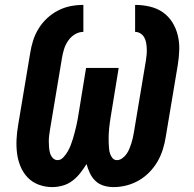

<svg xmlns="http://www.w3.org/2000/svg" viewBox="-20 -755 790 783"><path d="M443 8Q422 8 402.5 2Q383 -4 369 -17.5Q355 -31 346.5 -49Q338 -67 333 -86Q321 -67 307 -49Q293 -31 275 -17.5Q257 -4 235.5 2Q214 8 193 8Q164 8 137.5 -2Q111 -12 92.5 -31.5Q74 -51 63.5 -76.5Q53 -102 49.5 -130Q46 -158 47.5 -187Q49 -216 54 -245L103 -538Q107 -564 115 -589.5Q123 -615 137.5 -638.5Q152 -662 172.5 -681Q193 -700 217.5 -712.5Q242 -725 268 -730Q294 -735 320 -735V-625Q302 -625 285.5 -615Q269 -605 258 -589Q247 -573 241.5 -555.5Q236 -538 233 -520L184 -227Q182 -215 180.5 -202.5Q179 -190 179 -178Q179 -166 180 -154Q181 -142 184 -131Q187 -120 195 -111Q203 -102 215 -102Q228 -102 238.5 -113.5Q249 -125 256 -137Q263 -149 268 -162Q273 -175 277 -188Q281 -201 284.5 -214.5Q288 -228 291 -241Q294 -254 296.5 -267.5Q299 -281 301 -294L331 -478H464L434 -294Q432 -283 430.5 -272.5Q429 -262 427.5 -251.5Q426 -241 425 -230.5Q424 -220 423.5 -209.5Q423 -199 423 -188.5Q423 -178 423.5 -167.5Q424 -157 425 -146.5Q426 -136 429.5 -126.5Q433 -117 439.5 -109.5Q446 -102 457 -102Q468 -102 478.5 -109.5Q489 -117 496 -127Q503 -137 507.5 -148Q512 -159 515.5 -170Q519 -181 521.5 -192Q524 -203 526 -215L575 -508Q577 -520 578 -532.5Q579 -545 578.5 -557Q578 -569 576 -580.5Q574 -592 568.5 -602Q563 -612 553 -618.5Q543 -625 531 -625V-735Q562 -735 591.5 -728Q621 -721 644 -705Q667 -689 682.5 -664.5Q698 -640 705 -611Q712 -582 711 -551.5Q710 -521 705 -490L656 -197Q652 -171 644 -145.5Q636 -120 622.5 -96.5Q609 -73 589 -52.5Q569 -32 545 -18.5Q521 -5 495 1.5Q469 8 443 8Z"/></svg>

Font: Iosevka Etoile XBdObl
Style: Regular
Weight: 800
Italic angle: -9°
Designer: Belleve Invis
Foundry: Belleve Invis
Version: Version 15.5.2; ttfautohint (v1.8.4)